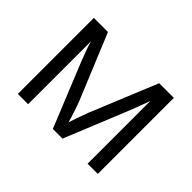

<svg xmlns="http://www.w3.org/2000/svg" viewBox="-109 -744 954 954"><g transform="rotate(45 367.5 -267.0)"><path d="M378.9 -123.5 399.9 -181.2 544.9 -534.2H647.9V0H576.2V-441.9L566.4 -413.6L538.1 -338.9L399.9 0H332L193.8 -339.8C176.8 -383.3 164.6 -417.5 158.2 -441.9V0H85.9V-534.2H185.1L325.2 -194.8C339.4 -159.2 352.1 -120.1 363.8 -78.1Z"/></g></svg>

Font: OpenSansEmoji
Style: Regular
Weight: 400
Foundry: MorbZ
Version: Version 1.000;PS 001.000;hotconv 1.0.70;makeotf.lib2.5.58329